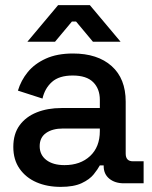

<svg xmlns="http://www.w3.org/2000/svg" viewBox="-20 -716 593 750"><path d="M32 -142Q32 -193 56.5 -226.5Q81 -260 123.5 -277Q166 -294 220 -294H370V-326Q370 -369 344 -395Q318 -421 264 -421Q211 -421 183 -396Q155 -371 146 -331L50 -362Q62 -402 88.5 -434.5Q115 -467 159 -487Q203 -507 265 -507Q361 -507 416 -458Q471 -409 471 -319V-116Q471 -86 499 -86H541V0H464Q429 0 407 -18Q385 -36 385 -67V-70H370Q362 -55 346 -35Q330 -15 299 -0.5Q268 14 217 14Q164 14 122.5 -4Q81 -22 56.5 -57Q32 -92 32 -142ZM370 -204V-214H226Q185 -214 160 -196.5Q135 -179 135 -145Q135 -111 161 -91Q187 -71 232 -71Q294 -71 332 -106.5Q370 -142 370 -204ZM87 -553 207 -696H331L451 -553H343L277 -632H261L195 -553Z"/></svg>

Font: Space Grotesk Frontify Medium
Style: Regular
Weight: 500
Designer: Florian Karsten
Version: Version 2.000